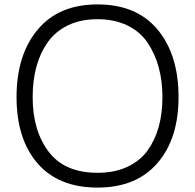

<svg xmlns="http://www.w3.org/2000/svg" viewBox="-20 -840 884 870"><path d="M716 -400Q716 -472 699.5 -533.5Q683 -595 649.5 -645.5Q616 -696 557.5 -724.5Q499 -753 422 -753Q345 -753 287.5 -725Q230 -697 195.5 -647.5Q161 -598 144.5 -536Q128 -474 128 -400Q128 -248 200.5 -152.5Q273 -57 422 -57Q499 -57 557 -84Q615 -111 649 -158.5Q683 -206 699.5 -266.5Q716 -327 716 -400ZM789 -400Q789 -211 693 -100.5Q597 10 422 10Q245 10 150 -100Q55 -210 55 -400Q55 -591 150.5 -705.5Q246 -820 422 -820Q599 -820 694 -706Q789 -592 789 -400Z"/></svg>

Font: Sinkin Sans 300 Light
Style: Regular
Weight: 300
Designer: Keith Bates
Foundry: K-Type
Version: Sinkin Sans (version 1.0)  by Keith Bates   •   © 2014   www